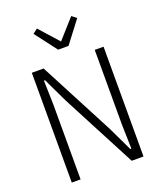

<svg xmlns="http://www.w3.org/2000/svg" viewBox="-167 -1041 965 1147"><g transform="rotate(-20 316.0 -468.0)"><path d="M221 -474 147 -629H140L144 -474V0H88V-698H163L411 -224L485 -69H492L488 -224V-698H544V0H469ZM283 -774 177 -913 207 -936 316 -814 425 -936 455 -913 349 -774Z"/></g></svg>

Font: IBM Plex Sans Cond Light
Style: Regular
Weight: 300
Width: 3
Designer: Mike Abbink, Paul van der Laan, Pieter van Rosmalen
Foundry: Bold Monday
Version: Version 1.3